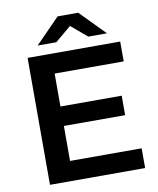

<svg xmlns="http://www.w3.org/2000/svg" viewBox="-96 -969 861 1043"><g transform="rotate(-10 335.0 -447.0)"><path d="M94.2 0V-700.2H605V-590.8H224.1V-409.2H562V-301.8H224.1V-108.9H619.1V0ZM159.7 -756.8 293.9 -894H407.7L542 -756.8H439L351.1 -831.1L262.7 -756.8Z"/></g></svg>

Font: Montserrat SemiBold
Style: Regular
Weight: 600
Designer: Julieta Ulanovsky
Foundry: Julieta Ulanovsky
Version: Version 7.200